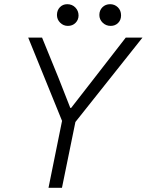

<svg xmlns="http://www.w3.org/2000/svg" viewBox="-20 -900 703 920"><path d="M212.4 0 277.3 -320.8 115.2 -719.7H181.6L260.7 -525.9L316.9 -382.8H320.8L432.1 -525.9L582.5 -719.7H662.6L341.3 -315.4L276.9 0ZM510.3 -775.9Q487.8 -775.9 471.9 -791.3Q456.1 -806.6 456.1 -828.1Q456.1 -850.6 470.7 -865.2Q485.4 -879.9 507.8 -879.9Q529.3 -879.9 544.7 -865Q560.1 -850.1 560.1 -826.2Q560.1 -804.2 545.9 -790Q531.7 -775.9 510.3 -775.9ZM305.2 -775.9Q283.7 -775.9 268.3 -791.3Q252.9 -806.6 252.9 -828.1Q252.9 -850.6 266.8 -865.2Q280.8 -879.9 302.2 -879.9Q325.7 -879.9 341.1 -864Q356.4 -848.1 356.4 -825.7Q356.4 -805.2 342 -790.5Q327.6 -775.9 305.2 -775.9Z"/></svg>

Font: Reddit Sans Light
Style: Italic
Weight: 300
Italic angle: -11.25°
Designer: Stephen Hutchings
Version: Version 1.013